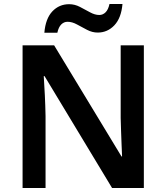

<svg xmlns="http://www.w3.org/2000/svg" viewBox="-20 -941 833 961"><path d="M700 0H541L203 -560H199Q202 -515 204.5 -463.5Q207 -412 208 -360V0H93V-714H251L588 -158H591Q590 -184 588.5 -217Q587 -250 586 -284.5Q585 -319 584 -351V-714H700ZM202 -777Q208 -848 242 -884Q276 -920 326 -920Q354 -920 380 -906.5Q406 -893 430.5 -879.5Q455 -866 477 -866Q495 -866 508.5 -879.5Q522 -893 528 -921H593Q587 -851 552.5 -814.5Q518 -778 469 -778Q442 -778 416 -791.5Q390 -805 365.5 -818.5Q341 -832 318 -832Q300 -832 286.5 -818.5Q273 -805 267 -777Z"/></svg>

Font: Noto Sans Hanifi Rohingya SemiBold
Style: Regular
Weight: 600
Version: Version 2.101